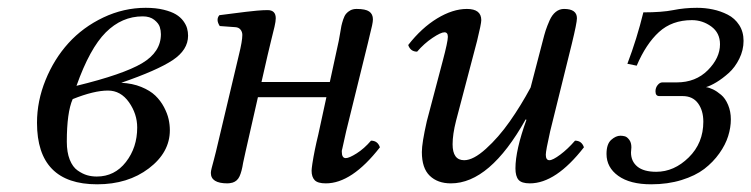

<svg xmlns="http://www.w3.org/2000/svg" viewBox="-20 -462 1933 494"><path d="M333 -133.8Q333 -168.9 311.8 -199Q290.5 -229 257.8 -229Q221.7 -229 167 -207Q151.9 -172.9 151.9 -97.2Q151.9 -70.3 159.4 -51.3Q167 -32.2 179.7 -23.4Q192.4 -14.6 204.1 -11.2Q215.8 -7.8 229 -7.8Q274.9 -7.8 304 -45.2Q333 -82.5 333 -133.8ZM394 -374Q394 -383.3 391.1 -392.6Q388.2 -401.9 377 -410.9Q365.7 -419.9 347.2 -419.9Q293.5 -419.9 252.2 -378.7Q210.9 -337.4 176.8 -241.2Q296.9 -270.5 345.5 -299.3Q394 -328.1 394 -374ZM355 -441.9Q380.9 -441.9 400.9 -437Q420.9 -432.1 432.6 -425Q444.3 -418 451.7 -408Q459 -397.9 461.4 -388.9Q463.9 -379.9 463.9 -370.1Q463.9 -333.5 424.1 -307.1Q384.3 -280.8 292 -249Q320.8 -247.6 343.5 -238.3Q366.2 -229 379.6 -216.1Q393.1 -203.1 401.9 -186.5Q410.6 -169.9 413.8 -155.5Q417 -141.1 417 -127Q417 -69.8 363 -28.8Q309.1 12.2 230 12.2Q75.2 12.2 75.2 -146Q75.2 -202.1 97.2 -256.1Q119.1 -310.1 156.2 -351.1Q193.4 -392.1 245.8 -417Q298.3 -441.9 355 -441.9Z M535.6 -71.8 594.7 -320.8Q603.5 -356.4 603.5 -372.1Q603.5 -379.9 598.9 -385.7Q594.2 -391.6 585.4 -392.1L545.4 -395Q534.7 -411.6 544.4 -422.9Q555.2 -424.3 577.9 -427.2Q600.6 -430.2 612.8 -431.6Q625 -433.1 641.1 -434.6Q657.2 -436 668.5 -436Q689.5 -436 689.5 -415Q689.5 -407.2 686.3 -393.3Q683.1 -379.4 677.2 -356.2Q671.4 -333 668.5 -319.8L652.8 -251H828.6L851.6 -356.9Q853 -363.3 855 -376Q856.9 -388.7 858.4 -395.5Q859.9 -402.3 863 -411.9Q866.2 -421.4 870.4 -426.5Q874.5 -431.6 881.3 -435.3Q888.2 -439 897.5 -439Q920.4 -439 929.9 -432.4Q939.5 -425.8 939.5 -412.1Q939.5 -406.7 937.3 -396.2Q935.1 -385.7 931.4 -371.6Q927.7 -357.4 926.8 -352.1L870.6 -124Q860.8 -81.1 860.4 -78.1Q859.4 -76.2 859.4 -71.8Q859.4 -55.2 869.6 -55.2Q878.4 -55.2 897.7 -67.4Q917 -79.6 934.6 -100.1Q951.7 -100.1 957.5 -83Q885.3 9.8 818.4 9.8Q797.4 9.8 789.6 1.5Q781.7 -6.8 781.7 -22.9Q781.7 -27.3 783.7 -41Q789.1 -75.7 798.8 -115.2L819.8 -211.9H643.6L611.8 -71.8Q606 -45.4 605.5 -43Q602.1 -21 596.4 -8.5Q590.8 3.9 578.6 7.8Q570.8 9.8 565.4 9.8Q522.5 9.8 522.5 -17.1Q522.5 -21.5 524.7 -30Q526.9 -38.6 530.5 -51.8Q534.2 -64.9 535.6 -71.8Z M1334.5 -153.8 1332.5 -154.8Q1240.2 9.8 1140.1 9.8Q1106 9.8 1085.7 -9.8Q1065.4 -29.3 1065.4 -70.8Q1065.4 -93.8 1078.1 -149.9L1119.1 -305.2Q1132.3 -355 1132.3 -367.2Q1132.3 -378.9 1123.5 -378.9Q1114.3 -378.9 1092.8 -364.5Q1071.3 -350.1 1053.2 -329.1Q1036.1 -329.1 1030.3 -346.2Q1064.5 -390.1 1104.7 -414.6Q1145 -439 1181.2 -439Q1218.3 -439 1218.3 -410.2Q1218.3 -400.9 1207.5 -356.9L1153.3 -150.9Q1144.5 -116.2 1144.5 -90.8Q1144.5 -49.8 1174.3 -49.8Q1197.8 -49.8 1230.2 -79.1Q1262.7 -108.4 1291.5 -149.4Q1320.3 -190.4 1345.2 -236.8L1376.5 -356.9Q1380.4 -372.6 1384 -383.8Q1387.7 -395 1394 -409.4Q1400.4 -423.8 1409.9 -431.4Q1419.4 -439 1431.2 -439Q1464.4 -439 1464.4 -415Q1464.4 -403.3 1451.2 -349.1L1395.5 -124Q1384.3 -74.2 1384.3 -64Q1384.3 -49.8 1393.6 -49.8Q1402.3 -49.8 1421.6 -64.2Q1440.9 -78.6 1459.5 -100.1Q1476.6 -100.1 1482.4 -83Q1410.2 9.8 1343.3 9.8Q1321.8 9.8 1314 0.5Q1306.2 -8.8 1306.2 -28.8Q1306.2 -75.7 1334.5 -153.8Z M1604.5 -83Q1604.5 -80.6 1604 -76.4Q1603.5 -72.3 1603.5 -69.8Q1603.5 -46.9 1619.9 -33.4Q1636.2 -20 1668.5 -20Q1714.4 -20 1752 -56.9Q1789.6 -93.8 1789.6 -148.9Q1789.6 -177.7 1775.9 -196.3Q1762.2 -214.8 1736.3 -214.8H1676.3Q1666.5 -214.8 1666.5 -227.1Q1666.5 -236.3 1672.1 -243.2Q1677.7 -250 1684.1 -250H1721.2Q1770 -250 1801.3 -281.5Q1832.5 -313 1832.5 -348.1Q1832.5 -377.4 1810.1 -393.8Q1787.6 -410.2 1760.3 -410.2Q1709 -410.2 1675.5 -379.6Q1642.1 -349.1 1618.2 -293L1594.2 -297.9Q1618.7 -362.3 1635.3 -430.2Q1683.1 -430.2 1712.2 -436Q1741.2 -441.9 1773.4 -441.9Q1794.4 -441.9 1814.2 -437.7Q1834 -433.6 1852.3 -424.3Q1870.6 -415 1881.8 -397.7Q1893.1 -380.4 1893.1 -356.9Q1893.1 -333 1882.1 -310.8Q1871.1 -288.6 1855 -274.2Q1838.9 -259.8 1823.5 -250.5Q1808.1 -241.2 1796.4 -237.8Q1804.7 -236.8 1814.7 -231.9Q1824.7 -227.1 1835.4 -218Q1846.2 -209 1853.3 -192.1Q1860.4 -175.3 1860.4 -154.8Q1860.4 -133.8 1853.5 -111.8Q1846.7 -89.8 1830.8 -67.4Q1814.9 -44.9 1792 -27.3Q1769 -9.8 1733.6 1.2Q1698.2 12.2 1655.3 12.2Q1601.1 12.2 1570.8 -9.5Q1540.5 -31.2 1540.5 -65.9Q1540.5 -91.3 1552.5 -102.1Q1564.5 -112.8 1576.2 -112.8Q1582 -112.8 1587.6 -111.3Q1593.3 -109.9 1598.9 -102.5Q1604.5 -95.2 1604.5 -83Z"/></svg>

Font: Common Serif
Style: Italic
Weight: 400
Italic angle: -12°
Designer: Philipp H. Poll, Khaled Hosny
Foundry: Stefan Peev, Context Ltd.
Version: Version 1.026